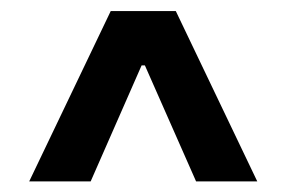

<svg xmlns="http://www.w3.org/2000/svg" viewBox="-20 -731 527 353"><path d="M256 -649.8V-610.8H230.6V-649.8ZM183.6 -710.7H303.2L453 -397.5H340.5L240.1 -625H246.6L146.7 -397.5H33.7Z"/></svg>

Font: Raveo Variable
Style: Regular
Weight: 400
Designer: Jakub Foglar, Rasmus Andersson (Inter)
Foundry: Jakubfoglar.com
Version: Version 1.000;Glyphs 3.2.3 (3260)